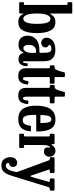

<svg xmlns="http://www.w3.org/2000/svg" viewBox="850 -1670 1082 2822"><g transform="rotate(90 1391.0 -259.0)"><path d="M24 -710Q12.5 -710 12.5 -722V-770Q12.5 -780 22 -780H166Q172 -780 175.2 -778.5Q178.5 -777 178.5 -770V-466Q178.5 -443.5 184.5 -456Q199 -485 225.8 -508.5Q252.5 -532 306 -532Q390 -532 428.2 -461Q466.5 -390 466.5 -260Q466.5 -130.5 429.8 -58.8Q393 13 301.5 13Q255 13 228 -6.5Q201 -26 188 -56.5Q178.5 -77 178.5 -45V-18Q178.5 0 163.5 0H24.5Q17 0 14.8 -1.8Q12.5 -3.5 12.5 -11V-59.5Q12.5 -70 25.5 -70H41Q48.5 -70 50.5 -72.2Q52.5 -74.5 52.5 -82.5V-699Q52.5 -710 44 -710ZM178.5 -260Q178.5 -153 200.2 -106.5Q222 -60 253.5 -60Q289 -60 309.8 -106.5Q330.5 -153 330.5 -260Q330.5 -367.5 311.5 -413.8Q292.5 -460 257 -460Q224.5 -460 201.5 -413.8Q178.5 -367.5 178.5 -260Z M504 -124.5Q504 -199.5 557.5 -248.5Q611 -297.5 719 -297.5H743Q752 -297.5 754 -299.5Q756 -301.5 756 -310.5V-356.5Q756 -388 753 -414.5Q750 -441 737.2 -457.2Q724.5 -473.5 696 -473.5Q674.5 -473.5 657 -465.2Q639.5 -457 639.5 -445Q639.5 -437 648.8 -432Q658 -427 667.2 -418Q676.5 -409 676.5 -388.5Q676.5 -359.5 657.2 -342Q638 -324.5 608 -324.5Q578 -324.5 556 -346.5Q534 -368.5 534 -403.5Q534 -456 580 -493.8Q626 -531.5 711.5 -531.5Q776.5 -531.5 813.2 -509.5Q850 -487.5 865.2 -449.8Q880.5 -412 880.5 -364.5V-84.5Q880.5 -53.5 891.5 -53.5Q899 -53.5 904 -72.5Q909 -91.5 910.5 -117.5Q911 -127.5 923 -126L947 -122Q953 -121.5 952.5 -110Q952 -79.5 942.5 -52Q933 -24.5 911.2 -7.2Q889.5 10 852.5 10H852Q819.5 10 801 0Q782.5 -10 773.2 -24.8Q764 -39.5 758.5 -53Q756 -61.5 753 -62.8Q750 -64 745 -53Q739.5 -41.5 729.2 -26.5Q719 -11.5 697.8 -0.8Q676.5 10 639 10Q573.5 10 538.8 -25.2Q504 -60.5 504 -124.5ZM640 -144Q640 -99.5 653.5 -80.8Q667 -62 687.5 -62Q715.5 -62 736.5 -94.5Q757.5 -127 757.5 -185V-237Q757.5 -248.5 748 -248.5H727Q690 -248.5 665 -222.2Q640 -196 640 -144Z M1221.5 -116Q1217.5 -82.5 1206.5 -53Q1195.5 -23.5 1170.2 -5Q1145 13.5 1099 13.5Q1035 13.5 1009.2 -17Q983.5 -47.5 983.5 -101V-432.5Q983.5 -442 980.5 -446Q977.5 -450 968 -450H957.5Q947.5 -450 944 -452.8Q940.5 -455.5 940.5 -465.5V-505Q940.5 -515.5 943.5 -517.8Q946.5 -520 956.5 -520Q977.5 -520 990.5 -528Q1003.5 -536 1014.8 -564.8Q1026 -593.5 1041.5 -656.5Q1043.5 -665.5 1045.8 -668.8Q1048 -672 1060 -672H1098.5Q1112.5 -672 1112.5 -657V-537Q1112.5 -526 1116.8 -523Q1121 -520 1131 -520H1195.5Q1204.5 -520 1207.5 -517Q1210.5 -514 1210.5 -504.5V-462.5Q1210.5 -454 1207 -452Q1203.5 -450 1195 -450H1132Q1122.5 -450 1117.5 -447Q1112.5 -444 1112.5 -433.5V-121Q1112.5 -89 1117.2 -72.2Q1122 -55.5 1135.5 -55.5Q1153 -55.5 1160.2 -77.5Q1167.5 -99.5 1171 -127.5Q1172 -136 1176.5 -135.8Q1181 -135.5 1189.5 -135L1212.5 -132.5Q1220 -131.5 1221 -127.8Q1222 -124 1221.5 -116Z M1509.5 -116Q1505.5 -82.5 1494.5 -53Q1483.5 -23.5 1458.2 -5Q1433 13.5 1387 13.5Q1323 13.5 1297.2 -17Q1271.5 -47.5 1271.5 -101V-432.5Q1271.5 -442 1268.5 -446Q1265.5 -450 1256 -450H1245.5Q1235.5 -450 1232 -452.8Q1228.5 -455.5 1228.5 -465.5V-505Q1228.5 -515.5 1231.5 -517.8Q1234.5 -520 1244.5 -520Q1265.5 -520 1278.5 -528Q1291.5 -536 1302.8 -564.8Q1314 -593.5 1329.5 -656.5Q1331.5 -665.5 1333.8 -668.8Q1336 -672 1348 -672H1386.5Q1400.5 -672 1400.5 -657V-537Q1400.5 -526 1404.8 -523Q1409 -520 1419 -520H1483.5Q1492.5 -520 1495.5 -517Q1498.5 -514 1498.5 -504.5V-462.5Q1498.5 -454 1495 -452Q1491.5 -450 1483 -450H1420Q1410.5 -450 1405.5 -447Q1400.5 -444 1400.5 -433.5V-121Q1400.5 -89 1405.2 -72.2Q1410 -55.5 1423.5 -55.5Q1441 -55.5 1448.2 -77.5Q1455.5 -99.5 1459 -127.5Q1460 -136 1464.5 -135.8Q1469 -135.5 1477.5 -135L1500.5 -132.5Q1508 -131.5 1509 -127.8Q1510 -124 1509.5 -116Z M1533.5 -250Q1533.5 -330 1552 -394Q1570.5 -458 1615.5 -495.5Q1660.5 -533 1740 -533Q1794.5 -533 1828.5 -510.2Q1862.5 -487.5 1880.8 -449.2Q1899 -411 1905.8 -363.5Q1912.5 -316 1912.5 -266.5Q1912.5 -256 1909 -253.2Q1905.5 -250.5 1895 -250.5H1683Q1674 -250.5 1671 -247.5Q1668 -244.5 1668 -236Q1668 -186.5 1672.8 -144.8Q1677.5 -103 1694 -77.5Q1710.5 -52 1745 -52Q1774.5 -52 1791.2 -67.5Q1808 -83 1816 -107.8Q1824 -132.5 1826 -161Q1827 -173 1841 -173H1899Q1907.5 -173 1909.2 -170.5Q1911 -168 1910.5 -162Q1906 -112.5 1888.2 -72.8Q1870.5 -33 1833 -10Q1795.5 13 1731.5 13Q1671 13 1632.2 -8.2Q1593.5 -29.5 1572 -66Q1550.5 -102.5 1542 -150Q1533.5 -197.5 1533.5 -250ZM1684 -311.5H1774Q1784 -311.5 1786 -313Q1788 -314.5 1788 -321Q1788.5 -352.5 1785.8 -387.8Q1783 -423 1771.8 -447.8Q1760.5 -472.5 1734.5 -472.5Q1707.5 -472.5 1693.8 -450.8Q1680 -429 1675.2 -395.2Q1670.5 -361.5 1670 -326Q1670 -317.5 1671.8 -314.5Q1673.5 -311.5 1684 -311.5Z M1985.5 -430.5Q1985.5 -442.5 1982.5 -446.2Q1979.5 -450 1968 -450H1961.5Q1950.5 -450 1948 -453.5Q1945.5 -457 1945.5 -468V-502Q1945.5 -512.5 1948.5 -516.2Q1951.5 -520 1962.5 -520H2081.5Q2090.5 -520 2094.8 -517.5Q2099 -515 2099 -505.5V-488.5Q2099 -461.5 2112 -482Q2126 -504.5 2146.5 -518.8Q2167 -533 2197.5 -533Q2232 -533 2257.8 -509.2Q2283.5 -485.5 2283.5 -443Q2283.5 -412 2264 -388Q2244.5 -364 2207 -364Q2175 -364 2160.2 -380Q2145.5 -396 2145.5 -421Q2145.5 -430.5 2148.8 -434.2Q2152 -438 2152 -444.5Q2152 -452.5 2144.5 -452.5Q2132.5 -452.5 2122 -425.5Q2111.5 -398.5 2111.5 -328V-89.5Q2111.5 -78 2114.2 -74Q2117 -70 2128.5 -70H2141.5Q2151 -70 2153 -66.2Q2155 -62.5 2155 -53V-17Q2155 -7 2152.8 -3.5Q2150.5 0 2141 0H1962Q1953.5 0 1949.5 -2.2Q1945.5 -4.5 1945.5 -13V-55.5Q1945.5 -64.5 1949 -67.2Q1952.5 -70 1961 -70H1965.5Q1977.5 -70 1981.5 -73.2Q1985.5 -76.5 1985.5 -87.5Z M2290.5 129Q2290.5 81.5 2315.2 55.5Q2340 29.5 2371 29.5Q2399 29.5 2416 45Q2433 60.5 2433 90.5Q2433 113 2424.2 124Q2415.5 135 2404 140Q2392.5 145 2383.8 148.8Q2375 152.5 2375 160Q2375 175.5 2385.2 186Q2395.5 196.5 2413 196.5Q2440 196.5 2461.5 172.8Q2483 149 2497.5 90L2504 62.5Q2510 46.5 2508 33.8Q2506 21 2499.5 6L2338.5 -431Q2333 -442.5 2330.5 -446.2Q2328 -450 2313 -450H2310Q2298.5 -450 2294.8 -453.2Q2291 -456.5 2291 -467V-508.5Q2291 -520 2306 -520H2503.5Q2515.5 -520 2519.5 -515.8Q2523.5 -511.5 2523.5 -498.5V-474Q2523.5 -459 2520.2 -454.5Q2517 -450 2503.5 -450H2489.5Q2476 -450 2472.8 -447.2Q2469.5 -444.5 2473.5 -435L2551 -203Q2557.5 -185 2561 -174.8Q2564.5 -164.5 2568.5 -164.5Q2572.5 -164.5 2575.8 -173.5Q2579 -182.5 2586 -200.5L2651.5 -433Q2654.5 -443 2651.8 -446.5Q2649 -450 2634 -450H2620Q2609 -450 2606.2 -454Q2603.5 -458 2603.5 -468V-498.5Q2603.5 -511.5 2607.5 -515.8Q2611.5 -520 2624 -520H2765Q2782 -520 2782 -506.5V-471.5Q2782 -460.5 2779 -455.2Q2776 -450 2765 -450H2757Q2739.5 -450 2736.8 -444Q2734 -438 2729.5 -426L2562 114Q2539 190 2506 225.8Q2473 261.5 2413 261.5Q2351 261.5 2320.8 223.8Q2290.5 186 2290.5 129Z"/></g></svg>

Font: Besley* Condensed Semi
Style: Regular
Weight: 600
Width: 3
Designer: Owen Earl
Foundry: indestructible type*
Version: Version 3.000; ttfautohint (v1.8.3)